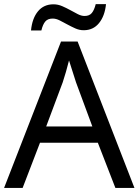

<svg xmlns="http://www.w3.org/2000/svg" viewBox="-20 -920 679 940"><path d="M544.9 0 459 -221.2H175.8L90.8 0H0L278.8 -716.8H359.9L638.2 0ZM432.1 -300.8 352.1 -517.1 317.9 -624Q303.2 -565.4 287.1 -517.1L206.1 -300.8ZM389.6 -772Q368.7 -772 348.6 -781Q328.6 -790 309.3 -800.5Q290 -811 272.2 -820.1Q254.4 -829.1 237.8 -829.1Q213.9 -829.1 201.7 -814.7Q189.5 -800.3 182.6 -771H131.8Q137.7 -830.6 166 -864.7Q194.3 -898.9 241.7 -898.9Q263.7 -898.9 284.4 -889.9Q305.2 -880.9 324.2 -870.4Q343.3 -859.9 360.8 -850.8Q378.4 -841.8 394 -841.8Q417.5 -841.8 429.4 -856.2Q441.4 -870.6 448.7 -899.9H499Q493.2 -841.8 464.8 -806.9Q436.5 -772 389.6 -772Z"/></svg>

Font: Noto Sans Historic
Style: Regular
Weight: 400
Designer: Monotype Design Team
Foundry: Monotype Imaging Inc.
Version: Version 0.71 uh